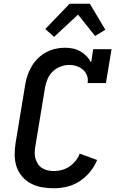

<svg xmlns="http://www.w3.org/2000/svg" viewBox="-20 -998 640 1026"><path d="M268 8Q235 8 204 2.5Q173 -3 146 -17Q119 -31 99 -54Q79 -77 69 -106Q59 -135 58.5 -167.5Q58 -200 63 -232L115 -547Q119 -572 127.5 -596.5Q136 -621 149.5 -644Q163 -667 183 -686.5Q203 -706 226.5 -718.5Q250 -731 275.5 -737Q301 -743 326 -743Q349 -743 370 -738.5Q391 -734 409.5 -723.5Q428 -713 442.5 -698Q457 -683 467 -664L478 -735H576L546 -554H448Q452 -575 445 -594Q438 -613 423.5 -625.5Q409 -638 390 -644.5Q371 -651 350 -651Q327 -651 304 -642.5Q281 -634 263 -617Q245 -600 235 -577.5Q225 -555 221 -532L169 -217Q166 -200 165.5 -183Q165 -166 169.5 -150.5Q174 -135 183 -121.5Q192 -108 205.5 -99.5Q219 -91 235 -87.5Q251 -84 268 -84Q289 -84 310 -89.5Q331 -95 350 -107.5Q369 -120 383.5 -138Q398 -156 406 -177L499 -143Q486 -110 461.5 -80Q437 -50 405.5 -29.5Q374 -9 338.5 -0.5Q303 8 268 8ZM269 -801 222 -843 352 -978H460L543 -839L488 -806L397 -920Z"/></svg>

Font: Iosevka Etoile Semibold
Style: Italic
Weight: 600
Italic angle: -9°
Designer: Belleve Invis
Foundry: Belleve Invis
Version: Version 22.1.2; ttfautohint (v1.8.4)